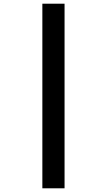

<svg xmlns="http://www.w3.org/2000/svg" viewBox="-20 -852 580 1038"><path d="M209 -832H329V166H209Z"/></svg>

Font: Noto Sans Devanagari ExtraBold
Style: Regular
Weight: 800
Version: Version 2.003